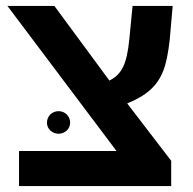

<svg xmlns="http://www.w3.org/2000/svg" viewBox="-20 -626 649 646"><path d="M556 0V-85L408 -278C474 -305 509 -337 529 -387C539 -412 546 -447 551 -492L561 -606H426L415 -493C407 -413 391 -376 348 -355L163 -606H5L372 -118H44V0ZM138 -213C138 -192 156 -176 177 -176C198 -176 216 -192 216 -213C216 -236 198 -252 177 -252C156 -252 138 -236 138 -213Z"/></svg>

Font: Noto Sans Hebrew Droid
Style: Bold
Weight: 700
Designer: Monotype Design Team
Foundry: Monotype Imaging Inc.
Version: Version 1.100